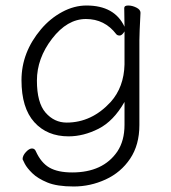

<svg xmlns="http://www.w3.org/2000/svg" viewBox="-20 -504 620 697"><path d="M490 -457Q486 -381 486 -358V-50Q486 22 452.5 72Q419 122 363.5 147.5Q308 173 247.5 173Q187 173 152 158.5Q117 144 97.5 125Q78 106 70 90.5Q62 75 62 74Q62 61 74 48Q86 35 96 35Q106 35 110 45Q129 87 159.5 104.5Q190 122 242 122Q354 122 406 46Q432 7 432 -51V-134Q392 -64 337.5 -36.5Q283 -9 229 -9Q151 -9 104.5 -60.5Q58 -112 58 -213Q58 -314 129 -398Q162 -437 205.5 -460.5Q249 -484 294 -484Q396 -484 432 -407L431 -475Q431 -484 445.5 -484Q460 -484 475 -476.5Q490 -469 490 -458ZM432 -390Q423 -375 414.5 -375Q406 -375 402 -380Q360 -435 292 -435Q224 -435 169 -363.5Q114 -292 114 -211.5Q114 -131 145.5 -95Q177 -59 222 -59Q313 -59 382 -134Q430 -188 432 -270Z"/></svg>

Font: LXGW WenKai Light
Style: Regular
Weight: 300
Designer: LXGW / Fontworks Inc.
Foundry: LXGW / Fontworks Inc.
Version: Version 1.501; October 10, 2024